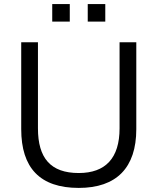

<svg xmlns="http://www.w3.org/2000/svg" viewBox="-20 -912 770 941"><path d="M366 9C551 9 648 -90 648 -279V-705H566V-283C566 -137 497 -64 366 -64C228 -64 166 -137 166 -283V-705H84V-279C84 -90 175 9 366 9ZM410 -806H496V-892H410ZM236 -806H322V-892H236Z"/></svg>

Font: Poppy and Pepper
Style: Regular
Weight: 400
Designer: Thy Ha
Foundry: Thy Ha
Version: Version 0.001;Glyphs 3.2 (3227)